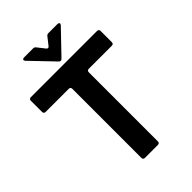

<svg xmlns="http://www.w3.org/2000/svg" viewBox="-278 -1076 1185 1185"><g transform="rotate(-45 315.0 -483.0)"><path d="M259 0Q243 0 243 -16V-618Q243 -634 227 -634H26Q10 -634 10 -650V-747Q10 -763 26 -763H603Q619 -763 619 -747V-650Q619 -634 603 -634H403Q387 -634 387 -618V-16Q387 0 371 0ZM300 -800 160 -946Q155 -953 155 -956Q155 -960 159 -963Q163 -966 169 -966H248Q260 -966 267 -956L304 -909Q309 -902 315 -902Q321 -902 326 -909L363 -956Q370 -966 382 -966H461Q467 -966 471 -963Q475 -960 475 -956Q475 -953 470 -946L330 -800Q322 -791 315 -791Q307 -791 300 -800Z"/></g></svg>

Font: Open Sauce Two
Style: Bold
Weight: 700
Designer: Alfredo Marco Pradil
Foundry: Creative Sauce Fz LLC
Version: Version 1.477